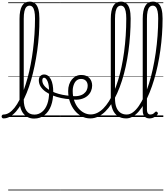

<svg xmlns="http://www.w3.org/2000/svg" viewBox="-101 -1444 2035 2369"><path d="M-57 17Q-69 17 -75 9.5Q-81 2 -81 -7Q-81 -16 -75 -23.5Q-69 -31 -57 -31Q-22 -31 12 -52.5Q46 -74 78 -114Q110 -154 138.5 -210Q167 -266 192.5 -335Q218 -404 239.5 -483.5Q261 -563 278 -651.5Q295 -740 306.5 -833Q318 -926 324.5 -1023Q331 -1120 331 -1216Q331 -1228 339 -1234Q347 -1240 358 -1240Q369 -1240 377 -1234Q385 -1228 385 -1216Q386 -1115 379 -1014.5Q372 -914 358 -816.5Q344 -719 325 -628Q306 -537 282 -453.5Q258 -370 228.5 -298Q199 -226 166.5 -168.5Q134 -111 98 -69.5Q62 -28 23 -5.5Q-16 17 -57 17ZM319 19Q280 19 247.5 4.5Q215 -10 190.5 -39Q166 -68 153 -111.5Q140 -155 140 -212V-1212Q140 -1318 171 -1371Q202 -1424 266 -1424Q305 -1424 332 -1401Q359 -1378 372 -1331.5Q385 -1285 385 -1216Q385 -1203 377 -1197Q369 -1191 358 -1191Q347 -1191 339 -1197Q331 -1203 331 -1216Q331 -1270 323.5 -1305Q316 -1340 301 -1357Q286 -1374 264 -1374Q240 -1374 224 -1357Q208 -1340 200 -1304Q192 -1268 192 -1212V-217Q192 -171 200.5 -136.5Q209 -102 225.5 -78Q242 -54 266.5 -42Q291 -30 324 -30Q350 -30 373.5 -38.5Q397 -47 417.5 -63.5Q438 -80 454 -103.5Q470 -127 481.5 -158Q493 -189 499 -227Q505 -265 505 -309Q505 -398 485.5 -441.5Q466 -485 442 -485Q431 -485 426.5 -495Q422 -505 426 -515Q430 -525 442 -525Q470 -525 491.5 -509Q513 -493 527.5 -464Q542 -435 549 -395.5Q556 -356 556 -309Q556 -261 549 -218Q542 -175 528.5 -138.5Q515 -102 494.5 -73Q474 -44 448 -23.5Q422 -3 390 8Q358 19 319 19ZM0 895H639V905H0ZM0 -20H639V0H0ZM0 -505H639V-500H0ZM0 -1415H639V-1405H0Z M761 -220Q708 -223 654 -234.5Q600 -246 550.5 -265.5Q501 -285 462 -312.5Q423 -340 400.5 -375.5Q378 -411 378 -454Q378 -487 396.5 -506Q415 -525 443 -525Q456 -525 460 -515Q464 -505 460 -495Q456 -485 443 -485Q433 -485 427 -477Q421 -469 421 -454Q421 -420 441.5 -391.5Q462 -363 497.5 -340Q533 -317 577.5 -300.5Q622 -284 669.5 -274.5Q717 -265 761 -262Q769 -261 773.5 -254.5Q778 -248 779 -239.5Q780 -231 775.5 -225Q771 -219 761 -220ZM640 895H653V905H640ZM640 -20H653V0H640ZM640 -505H653V-500H640ZM640 -1415H653V-1405H640Z M770 -262Q826 -253 866 -260.5Q906 -268 931.5 -287Q957 -306 969 -332Q981 -358 981 -385Q981 -425 958.5 -447.5Q936 -470 900 -470Q888 -470 882.5 -477.5Q877 -485 878 -494.5Q879 -504 886 -511.5Q893 -519 905 -519Q938 -519 963 -508Q988 -497 1004 -479Q1020 -461 1028 -437.5Q1036 -414 1036 -388Q1036 -354 1022 -320.5Q1008 -287 977 -260Q946 -233 896 -220.5Q846 -208 775 -218ZM651 895H1126V905H651ZM651 -20H1126V0H651ZM651 -505H1126V-500H651ZM651 -1415H1126V-1405H651Z M1013 17Q955 17 905.5 -9.5Q856 -36 819 -82.5Q782 -129 761 -190Q740 -251 740 -321Q740 -364 752 -400.5Q764 -437 786 -463.5Q808 -490 837 -504.5Q866 -519 901 -519Q910 -519 914.5 -511.5Q919 -504 918 -494.5Q917 -485 911.5 -477.5Q906 -470 897 -470Q879 -470 863 -463Q847 -456 835 -443Q823 -430 814.5 -411.5Q806 -393 801 -370.5Q796 -348 796 -322Q796 -256 814.5 -202.5Q833 -149 864.5 -111Q896 -73 935.5 -52.5Q975 -32 1018 -32Q1059 -32 1098.5 -51Q1138 -70 1174 -106Q1210 -142 1242.5 -193.5Q1275 -245 1303.5 -310.5Q1332 -376 1356 -453.5Q1380 -531 1398.5 -618.5Q1417 -706 1430 -802.5Q1443 -899 1450 -1003Q1457 -1107 1457 -1215Q1457 -1227 1465 -1233.5Q1473 -1240 1484 -1240Q1495 -1240 1503 -1233.5Q1511 -1227 1511 -1215Q1511 -1113 1504 -1011.5Q1497 -910 1483.5 -812Q1470 -714 1450 -622.5Q1430 -531 1403.5 -448Q1377 -365 1345 -294Q1313 -223 1276 -165.5Q1239 -108 1197.5 -67.5Q1156 -27 1109.5 -5Q1063 17 1013 17ZM1126 895V905ZM1126 -20V0ZM1126 -505V-500ZM1126 -1415V-1405Z M1456 17Q1395 17 1352.5 -11.5Q1310 -40 1288 -95Q1266 -150 1266 -229V-1212Q1266 -1318 1297 -1371Q1328 -1424 1392 -1424Q1432 -1424 1459 -1401Q1486 -1378 1498.5 -1331.5Q1511 -1285 1511 -1216Q1511 -1203 1503 -1197Q1495 -1191 1484 -1191Q1473 -1191 1465 -1197Q1457 -1203 1457 -1216Q1457 -1270 1449.5 -1305Q1442 -1340 1427.5 -1357Q1413 -1374 1390 -1374Q1366 -1374 1350 -1357Q1334 -1340 1326 -1304Q1318 -1268 1318 -1212V-229Q1318 -165 1334.5 -121Q1351 -77 1383.5 -54Q1416 -31 1462 -31Q1473 -31 1478.5 -23.5Q1484 -16 1483.5 -7Q1483 2 1476 9.5Q1469 17 1456 17ZM1126 895H1520V905H1126ZM1126 -20H1520V0H1126ZM1126 -505H1520V-500H1126ZM1126 -1415H1520V-1405H1126Z M1456 17Q1444 17 1439 9.5Q1434 2 1435.5 -7Q1437 -16 1443.5 -23.5Q1450 -31 1462 -31Q1502 -31 1539.5 -58.5Q1577 -86 1612 -136.5Q1647 -187 1678.5 -256.5Q1710 -326 1736.5 -410.5Q1763 -495 1784 -591Q1805 -687 1820 -790.5Q1835 -894 1843 -1001.5Q1851 -1109 1851 -1215Q1851 -1228 1859 -1234.5Q1867 -1241 1878 -1241Q1889 -1241 1897 -1234.5Q1905 -1228 1905 -1215Q1905 -1118 1898 -1019Q1891 -920 1877.5 -823.5Q1864 -727 1844.5 -635.5Q1825 -544 1800 -460.5Q1775 -377 1745.5 -304Q1716 -231 1682.5 -172Q1649 -113 1612.5 -70.5Q1576 -28 1536.5 -5.5Q1497 17 1456 17ZM1520 895V905ZM1520 -20V0ZM1520 -505V-500ZM1520 -1415V-1405Z M1744 17Q1724 17 1708 10.5Q1692 4 1681.5 -8Q1671 -20 1665.5 -38.5Q1660 -57 1660 -82V-1212Q1660 -1318 1691 -1371Q1722 -1424 1786 -1424Q1826 -1424 1853 -1401Q1880 -1378 1892.5 -1331.5Q1905 -1285 1905 -1216Q1905 -1203 1897 -1197Q1889 -1191 1878 -1191Q1867 -1191 1859 -1197Q1851 -1203 1851 -1216Q1851 -1270 1843.5 -1305Q1836 -1340 1821.5 -1357Q1807 -1374 1784 -1374Q1760 -1374 1744 -1357Q1728 -1340 1720 -1304Q1712 -1268 1712 -1212V-94Q1712 -74 1716.5 -60Q1721 -46 1730.5 -38.5Q1740 -31 1754 -31Q1764 -31 1774.5 -34Q1785 -37 1795 -44.5Q1805 -52 1814 -62Q1820 -68 1827 -67.5Q1834 -67 1840 -60Q1846 -54 1847 -47.5Q1848 -41 1844 -34Q1833 -19 1816.5 -7Q1800 5 1781.5 11Q1763 17 1744 17ZM1520 895H1914V905H1520ZM1520 -20H1914V0H1520ZM1520 -505H1914V-500H1520ZM1520 -1415H1914V-1405H1520Z"/></svg>

Font: Playwrite BE WAL Guides
Style: Regular
Weight: 400
Designer: Veronika Burian, José Scaglione
Foundry: TypeTogether
Version: Version 1.003